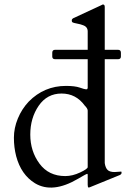

<svg xmlns="http://www.w3.org/2000/svg" viewBox="-20 -823 572 856"><path d="M371 -431V-559H226Q213 -559 213 -571V-588Q213 -601 226 -601H371V-683Q371 -704 349 -711Q339 -715 327.5 -717Q316 -719 309.5 -721Q303 -723 301.5 -725Q300 -727 300 -732.5Q300 -738 307 -742L432 -800Q437 -803 439 -803Q447 -803 447 -792V-601H506Q519 -601 519 -588V-571Q519 -559 506 -559H447V-96Q450 -75 459.5 -65.5Q469 -56 491 -56L520 -58Q522 -58 522 -52.5Q522 -47 515 -43L385 10Q379 13 375 13Q371 13 371 1V-43Q371 -48 369 -48Q365 -48 328 -26Q214 41 136 -6Q74 -44 52 -127Q42 -166 42 -209Q42 -252 59.5 -294.5Q77 -337 108 -370Q177 -440 274 -440Q314 -440 335.5 -432.5Q357 -425 362 -425Q367 -425 368 -425Q369 -425 371 -431ZM271 -38Q303 -38 337 -54Q371 -70 371 -78V-330Q371 -339 358 -352Q319 -406 254.5 -406Q190 -406 152.5 -351.5Q115 -297 115 -223Q115 -149 156 -93.5Q197 -38 271 -38Z"/></svg>

Font: Cardo
Style: Regular
Weight: 400
Designer: David J. Perry
Foundry: David J. Perry
Version: Version 1.0451